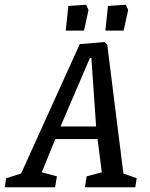

<svg xmlns="http://www.w3.org/2000/svg" viewBox="-61 -789 633 809"><path d="M515 -38 509 0H297L304 -46L368 -63L350 -203H172L115 -63L179 -46L171 0H-41L-35 -38L28 -58L275 -603L379 -612L391 -600L459 -58ZM194 -256H344L324 -545H318ZM227 -764 302 -769 312 -747 293 -660H216ZM394 -764 469 -769 479 -747 460 -660H383Z"/></svg>

Font: Grenze
Style: Italic
Weight: 400
Italic angle: -10°
Designer: Renata Polastri
Foundry: Omnibus-Type
Version: Version 1.002; ttfautohint (v1.8)